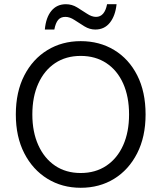

<svg xmlns="http://www.w3.org/2000/svg" viewBox="-20 -880 765 910"><path d="M362.5 10Q274.2 10 204.6 -32.9Q135 -75.8 95 -153.8Q55 -231.7 55 -337.5Q55 -444.2 95 -522.1Q135 -600 204.6 -642.5Q274.2 -685 362.5 -685Q451.7 -685 521.2 -642.9Q590.8 -600.8 630.4 -522.9Q670 -445 670 -337.5Q670 -231.7 630 -153.3Q590 -75 520.8 -32.5Q451.7 10 362.5 10ZM362.5 -60Q432.5 -60 484.2 -94.6Q535.8 -129.2 563.8 -191.7Q591.7 -254.2 591.7 -337.5Q591.7 -421.7 563.8 -484.2Q535.8 -546.7 484.2 -580.8Q432.5 -615 362.5 -615Q292.5 -615 241.2 -580.8Q190 -546.7 161.7 -484.2Q133.3 -421.7 133.3 -337.5Q133.3 -254.2 161.7 -191.7Q190 -129.2 241.2 -94.6Q292.5 -60 362.5 -60ZM192.5 -740Q197.5 -796.7 223.3 -828.3Q249.2 -860 292.5 -860Q320.8 -860 345.4 -845Q370 -830 392.5 -815Q415 -800 435 -800Q475.8 -800 487.5 -860H532.5Q526.7 -805 500.8 -772.5Q475 -740 431.7 -740Q405 -740 380.4 -755Q355.8 -770 333.3 -785Q310.8 -800 290 -800Q267.5 -800 255.4 -785.4Q243.3 -770.8 237.5 -740Z"/></svg>

Font: Funnel Sans Light
Style: Regular
Weight: 300
Designer: NORD ID, Kristian Moeller
Foundry: Dicotype
Version: Version 1.000